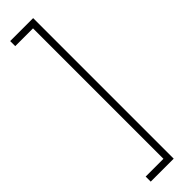

<svg xmlns="http://www.w3.org/2000/svg" viewBox="-348 -850 993 993"><g transform="rotate(-45 148.0 -354.0)"><path d="M35 160V123H165V-831H35V-868H203V160Z"/></g></svg>

Font: Encode Sans Normal
Style: Thin
Weight: 100
Designer: Pablo Impallari, Andres Torresi
Foundry: Pablo Impallari, Andres Torresi
Version: Version 1.000; ttfautohint (v1.00) -l 8 -r 50 -G 200 -x 14 -